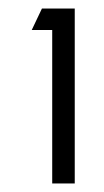

<svg xmlns="http://www.w3.org/2000/svg" viewBox="-20 -745 243 449"><path d="M154.8 -725.1V-315.9H102.1V-674.8H54.2L78.1 -725.1Z"/></svg>

Font: Stilu Light
Style: Regular
Weight: 300
Designer: Genilson Lima Santos
Foundry: Genilson Lima Santos
Version: Version 1.200;PS 001.200;hotconv 1.0.88;makeotf.lib2.5.64775